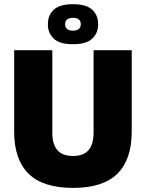

<svg xmlns="http://www.w3.org/2000/svg" viewBox="-20 -878 694 914"><path d="M327.5 16.5Q184.5 16.5 116 -51.2Q47.5 -119 47.5 -250V-639H229V-247.5Q229 -191.5 253 -163.5Q277 -135.5 327.5 -135.5Q378 -135.5 401.8 -163.5Q425.5 -191.5 425.5 -247.5V-639H607V-250Q607 -119 538.8 -51.2Q470.5 16.5 327.5 16.5ZM208 -761V-764.5Q208 -805.5 236 -831.8Q264 -858 327.5 -858Q391 -858 419 -831.8Q447 -805.5 447 -764.5V-761Q447 -720.5 419 -694Q391 -667.5 327.5 -667.5Q264 -667.5 236 -694Q208 -720.5 208 -761ZM290 -762Q290 -748 299.5 -740Q309 -732 327.5 -732Q345.5 -732 355 -740Q364.5 -748 364.5 -762V-764Q364.5 -778 355 -785.5Q345.5 -793 327.5 -793Q309 -793 299.5 -785.5Q290 -778 290 -764Z"/></svg>

Font: Anek Latin ExtraBold
Style: Regular
Weight: 800
Designer: Yesha Goshar
Foundry: Ek Type
Version: Version 1.003